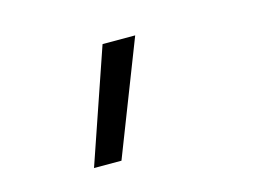

<svg xmlns="http://www.w3.org/2000/svg" viewBox="-54 -243 708 500"><g transform="rotate(-15 300.0 7.0)"><path d="M146 160 251 -146H339L220 160Z"/></g></svg>

Font: JetBrains Mono NL ExtraLight
Style: Italic
Weight: 200
Italic angle: -9°
Monospace: yes
Designer: Philipp Nurullin, Konstantin Bulenkov
Foundry: JetBrains
Version: Version 2.305; ttfautohint (v1.8.4.7-5d5b)